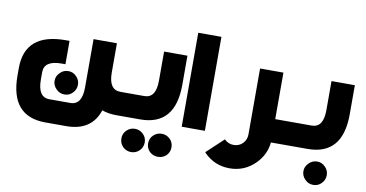

<svg xmlns="http://www.w3.org/2000/svg" viewBox="-115 -1333 3853 2024"><g transform="rotate(10 1812.0 -321.5)"><path d="M666 -156.7Q631.3 -120.1 580.1 -120.1Q527.3 -120.1 492.2 -156.7Q453.1 -193.8 453.1 -245.1Q453.1 -296.9 492.2 -333Q527.3 -370.1 580.1 -370.1Q631.3 -370.1 666 -333Q703.1 -296.9 703.1 -245.1Q703.1 -193.8 666 -156.7ZM1248.5 -250V0H1156.7Q1070.8 0 1002.9 -24.9Q927.7 205.1 656.7 205.1H433.6Q58.6 205.1 58.6 -231V-311Q58.6 -686 494.6 -686H535.6V-436H494.6Q308.6 -436 308.6 -311V-231Q308.6 -43 433.6 -43H656.7Q781.7 -43 781.7 -231V-748H1031.7V-434.1Q1031.7 -250 1156.7 -250Z M1575.7 322.3Q1538.6 285.2 1538.6 234.4Q1538.6 180.2 1575.7 145Q1612.8 109.4 1663.6 109.4Q1714.8 109.4 1752 145Q1788.6 180.2 1788.6 234.4Q1788.6 285.2 1752 322.3Q1714.8 356 1663.6 356Q1612.8 356 1575.7 322.3ZM1464.8 320.3Q1427.7 356 1377 356Q1325.7 356 1288.6 320.3Q1252 283.2 1252 231Q1252 178.2 1288.6 143.1Q1325.7 106.9 1377 106.9Q1427.7 106.9 1464.8 143.1Q1502 178.2 1502 231Q1502 283.2 1464.8 320.3ZM1213.9 0V-250H1412.6Q1536.6 -250 1536.6 -436V-748H1786.6V-436Q1786.6 0 1412.6 0Z M1856.9 -1005.9H2105V0H1856.9Z M3037.1 0H2812Q2798.8 132.8 2701.2 231Q2587.9 344.2 2428.7 344.2Q2269 344.2 2155.8 231L2151.9 225.1L2147.9 221.2L2330.1 50.8L2332 55.2Q2373 94.2 2428.7 94.2Q2485.8 94.2 2524.9 55.2Q2564 14.2 2564 -41V-748H2814V-250H3037.1Z M3414.6 326.7Q3379.9 363.3 3328.6 363.3Q3275.9 363.3 3240.7 326.7Q3201.7 289.6 3201.7 238.3Q3201.7 186.5 3240.7 150.4Q3275.9 113.3 3328.6 113.3Q3379.9 113.3 3414.6 150.4Q3451.7 186.5 3451.7 238.3Q3451.7 289.6 3414.6 326.7ZM3005.9 0V-250H3204.6Q3328.6 -250 3328.6 -436V-748H3578.6V-436Q3578.6 0 3204.6 0Z"/></g></svg>

Font: DimaBlue
Style: Bold
Weight: 700
Designer: R.Balvardi
Foundry: Dima Software Group
Version: Version 1.00;February 3, 2019;FontCreator 11.5.0.2427 64-bit